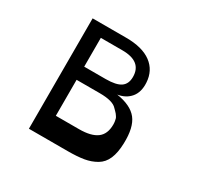

<svg xmlns="http://www.w3.org/2000/svg" viewBox="-174 -1061 1323 1276"><g transform="rotate(30 487.5 -423.5)"><path d="M190 0V-847H447Q572 -847 640 -796.5Q708 -746 713 -655Q717 -584 682 -542Q647 -500 585 -490Q696 -473 742.5 -414Q789 -355 785 -231Q783 -159 763 -112Q743 -65 702 -41Q661 -17 611 -8.5Q561 0 486 0ZM302 -541H467Q547 -541 582 -565.5Q617 -590 617 -643Q617 -762 467 -762H302ZM302 -164H480Q572 -164 617 -197.5Q662 -231 662 -304Q662 -318 660 -329.5Q658 -341 656 -348Q654 -355 647.5 -364Q641 -373 639 -376Q637 -379 626.5 -389.5Q616 -400 613 -403Q581 -440 480 -440H302Z"/></g></svg>

Font: OpenDyslexic
Style: Regular
Weight: 400
Designer: Abbie Gonzalez
Version: Version 0.920;hotconv 1.0.109;makeotfexe 2.5.65596